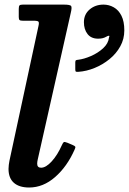

<svg xmlns="http://www.w3.org/2000/svg" viewBox="-20 -800 560 834"><path d="M344.5 -703.5Q344.5 -672.5 360.2 -652.2Q376 -632 406 -632Q417.5 -632 426.2 -634.2Q435 -636.5 442.5 -641Q448.5 -644.5 452.8 -644.8Q457 -645 453.5 -637Q450.5 -611 427.8 -590.2Q405 -569.5 375 -556.5Q345 -543.5 320 -540.5Q314 -540 310.5 -538.5Q307 -537 307 -529.5V-498.5Q307 -490 310 -488.8Q313 -487.5 320.5 -488Q356 -490.5 391 -504.8Q426 -519 455.5 -543Q485 -567 502.5 -598.8Q520 -630.5 520 -668Q520 -707 507.5 -731.8Q495 -756.5 474.2 -768.2Q453.5 -780 429.5 -780Q394 -780 369.2 -758.8Q344.5 -737.5 344.5 -703.5ZM287.5 -744.5Q293 -767 289.2 -773.5Q285.5 -780 257 -780H79.5Q68 -780 64.8 -776.5Q61.5 -773 61.5 -761V-726Q61.5 -716 65 -713Q68.5 -710 79 -710H125.5Q144 -710 147.2 -705.8Q150.5 -701.5 147 -686.5L21 -101.5Q19.5 -94 18.2 -83.8Q17 -73.5 17 -66.5Q17 -26.5 40.2 -6Q63.5 14.5 106.5 14.5Q167.5 14.5 219.5 -31Q271.5 -76.5 304 -150Q308.5 -159.5 307 -162.8Q305.5 -166 295 -170.5L272.5 -180Q260 -185 256.8 -182.5Q253.5 -180 248.5 -169Q230 -127 204.8 -99.2Q179.5 -71.5 158.5 -71.5Q141.5 -71.5 141.5 -89Q141.5 -93 142.2 -98.2Q143 -103.5 144 -107.5Z"/></svg>

Font: Besley SemiBold
Style: Italic
Weight: 600
Italic angle: -13°
Designer: Owen Earl
Foundry: indestructible type*
Version: Version 2.001